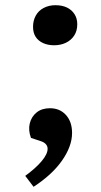

<svg xmlns="http://www.w3.org/2000/svg" viewBox="-20 -548 387 738"><path d="M107 -445Q107 -469 117.5 -488Q128 -507 148 -517.5Q168 -528 193 -528Q219 -528 237.5 -519Q256 -510 266.5 -493.5Q277 -477 277 -455Q277 -429 265 -411Q253 -393 233 -383.5Q213 -374 188 -374Q164 -374 145.5 -382.5Q127 -391 117 -406.5Q107 -422 107 -445ZM109 170 77 128Q118 98 140.5 71Q163 44 163 24Q163 14 156.5 6.5Q150 -1 138 -5L99 -18Q88 -48 94.5 -74Q101 -100 121 -116Q141 -132 172 -132Q210 -132 233.5 -106Q257 -80 257 -37Q257 -11 247 16Q237 43 217.5 70.5Q198 98 170.5 123Q143 148 109 170Z"/></svg>

Font: Literata Medium
Style: Italic
Weight: 500
Italic angle: -2°
Designer: Latin by Veronika Burian and Jose Scaglione. Greek by Irene Vlachou. Cyrillic by Vera Evstafieva
Foundry: TypeTogether
Version: Version 3.103;gftools[0.9.29]